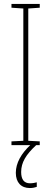

<svg xmlns="http://www.w3.org/2000/svg" viewBox="-20 -734 259 971"><path d="M87 136C87 88 111 48 163 0H181V-19L123 -22V-691L181 -695V-714H38V-695L98 -691V-22L38 -19V0H133C88 42 60 90 60 140C60 189 87 217 131 217C145 217 158 214 166 211V188C160 190 144 193 132 193C102 193 87 174 87 136Z"/></svg>

Font: Noto Sans Arabic ExtCond Thin
Style: Regular
Weight: 100
Width: 2
Designer: Monotype Design Team, Nadine Chahine, Nizar Qandah and Khaled Hosny
Foundry: Monotype Imaging Inc.
Version: Version 2.012